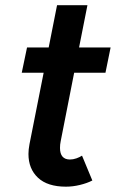

<svg xmlns="http://www.w3.org/2000/svg" viewBox="-20 -701 443 728"><path d="M87.9 -117.2Q87.9 -133.8 91.8 -154.3L145.5 -425.3H62.5L82.5 -521H164.6L196.3 -681.2H311.5L279.8 -521H399.4L379.9 -425.3H261.2L210 -165Q207.5 -153.3 207.5 -140.1Q207.5 -118.2 217 -107.2Q226.6 -96.2 245.1 -96.2Q257.3 -96.2 269.8 -100.6Q282.2 -105 291 -110.8L330.1 -16.6Q310.1 -6.3 283.2 0.2Q256.3 6.8 230 6.8Q160.2 6.8 124 -27.1Q87.9 -61 87.9 -117.2Z"/></svg>

Font: Reddit Sans Vanilla SemiBold
Style: Italic
Weight: 600
Italic angle: -11.25°
Designer: Stephen Hutchings
Version: Version 1.013